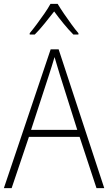

<svg xmlns="http://www.w3.org/2000/svg" viewBox="-20 -1062 557 989"><path d="M477 -93 390 -357H129L40 -93H0L241 -808H282L517 -93ZM288 -678Q282 -698 275 -721Q268 -744 261 -768Q254 -745 247 -722Q240 -699 233 -678L140 -393H378ZM277 -1042Q290 -1020 309.5 -991.5Q329 -963 349 -935.5Q369 -908 384 -891V-884H358Q333 -909 306.5 -941.5Q280 -974 259 -1003Q237 -975 210.5 -942Q184 -909 159 -884H133V-891Q149 -910 169.5 -937.5Q190 -965 209 -992.5Q228 -1020 240 -1042Z"/></svg>

Font: Noto Sans Telugu UI SemiCondensed ExtraLight
Style: Regular
Weight: 200
Width: 4
Designer: Jelle Bosma - Monotype Design Team
Foundry: Monotype Imaging Inc.
Version: Version 2.005; ttfautohint (v1.8.4.7-5d5b)